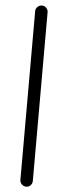

<svg xmlns="http://www.w3.org/2000/svg" viewBox="-70 -871 420 1187"><g transform="rotate(5 140.0 -277.0)"><path d="M101.6 246.1V-800.8Q101.6 -816.4 113.3 -827.6Q125 -838.9 140.6 -838.9Q156.2 -838.9 167.5 -827.6Q178.7 -816.4 178.7 -800.8V246.1Q178.7 262.7 167.5 273.9Q156.2 285.2 140.6 285.2Q125 285.2 113.3 273.9Q101.6 262.7 101.6 246.1Z"/></g></svg>

Font: Gen Jyuu Gothic P Medium
Style: Regular
Weight: 500
Designer: [Source Han Sans]
Ryoko NISHIZUKA  (kana & ideographs); Paul D. Hunt (Latin, Greek & Cyrillic); Wenlong ZHANG  (bopomofo
Version: Version 1.002.20150607